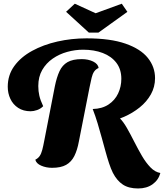

<svg xmlns="http://www.w3.org/2000/svg" viewBox="-20 -896 895 1048"><path d="M560.7 -230.7 486 -301Q537.3 -302.3 572.3 -325.5Q607.3 -348.7 624.8 -386Q642.3 -423.3 642.3 -465.7Q642.3 -517.7 615.2 -553.2Q588 -588.7 541 -606.7Q494 -624.7 433.7 -624.7Q390 -624.7 346.7 -612.7Q303.3 -600.7 267.7 -576Q232 -551.3 210.5 -514.2Q189 -477 189 -426.3Q189 -398.3 194.7 -373.7Q200.3 -349 215.7 -316.3Q201.7 -302 182.5 -295.3Q163.3 -288.7 147.3 -288.7Q107.3 -288.7 79.2 -307.2Q51 -325.7 36.7 -356.2Q22.3 -386.7 22.3 -422.3Q22.3 -486.3 58 -535.5Q93.7 -584.7 155.2 -618.3Q216.7 -652 293.3 -669.3Q370 -686.7 452.3 -686.7Q582.3 -686.7 665 -657.8Q747.7 -629 787 -579.8Q826.3 -530.7 826.3 -469.3Q826.3 -421.7 803.7 -381.2Q781 -340.7 742.5 -309.7Q704 -278.7 657 -258.2Q610 -237.7 560.7 -230.7ZM264.3 20Q232 20 205 8.3Q178 -3.3 172.7 -24.3Q188 -32 196.5 -44.3Q205 -56.7 210.7 -78Q216.3 -99.3 222.3 -131.7L279.3 -424.3Q289.3 -474 304.7 -507.2Q320 -540.3 348.5 -556.8Q377 -573.3 426 -573.3Q461.7 -573.3 488.5 -560.2Q515.3 -547 518.3 -525Q502.7 -518.3 493.8 -505.3Q485 -492.3 480.3 -472Q475.7 -451.7 469 -420.3L410.7 -124.7Q402 -76.7 385.7 -44.3Q369.3 -12 340.7 4Q312 20 264.3 20ZM733.7 132.7Q682.3 132.7 650.3 111.3Q618.3 90 596.3 47.7Q585 25 575.2 -5Q565.3 -35 555.7 -70.2Q546 -105.3 535.5 -143.8Q525 -182.3 513 -222.2Q501 -262 486 -301L630.3 -254.3Q652.3 -233.3 672.5 -197.8Q692.7 -162.3 713 -122.2Q733.3 -82 755 -44.8Q776.7 -7.7 801.5 17.8Q826.3 43.3 855.3 48.3Q845 86.7 813 109.7Q781 132.7 733.7 132.7ZM465 -718 340.7 -831.7 388.3 -875.7 502 -823.7 644.7 -875.7 675.3 -831.3 517.3 -718Z"/></svg>

Font: Sansita Swashed Light
Style: Regular
Weight: 300
Designer: Pablo Cosgaya
Foundry: Omnibus-Type
Version: Version 1.003